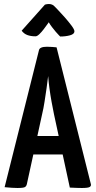

<svg xmlns="http://www.w3.org/2000/svg" viewBox="-20 -935 477 957"><path d="M67 2Q58 2 39.5 1Q21 0 3 -2L174 -684Q177 -702 214 -702Q227 -702 240 -701Q253 -700 262 -699L433 -17Q435 -8 427 -3Q419 2 388 2Q378 2 363 1.5Q348 1 328 0L249 -366Q243 -395 237 -428Q231 -461 226.5 -494.5Q222 -528 220 -556Q217 -528 212 -494.5Q207 -461 202 -428Q197 -395 190 -366L114 -18Q112 -8 105 -3Q98 2 67 2ZM113 -165V-257H343V-165ZM280 -753Q280 -753 273.5 -759.5Q267 -766 258 -776.5Q249 -787 239.5 -799.5Q230 -812 223 -824Q223 -824 216 -814Q209 -804 198 -789.5Q187 -775 176 -764.5Q165 -754 157 -754Q133 -754 116 -760.5Q99 -767 88 -782L204 -912Q214 -915 224 -915Q232 -915 239.5 -912Q247 -909 253 -902Q253 -902 268 -886.5Q283 -871 302 -849.5Q321 -828 336 -808Q351 -788 351 -779Q351 -765 329 -759Q307 -753 280 -753Z"/></svg>

Font: Yanone Kaffeesatz SemiBold
Style: Regular
Weight: 600
Designer: Yanone (Cyrillic: Daniel Pouzeot, Huerta Tipografica, and Cyreal)
Foundry: Yanone
Version: Version 2.003